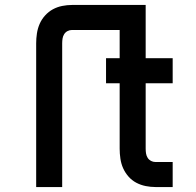

<svg xmlns="http://www.w3.org/2000/svg" viewBox="-20 -755 790 775"><path d="M126 0V-580Q126 -600 129 -620Q132 -640 140 -658.5Q148 -677 162 -692.5Q176 -708 193.5 -717.5Q211 -727 231 -731Q251 -735 271 -735H516V-634H271Q261 -634 252.5 -629.5Q244 -625 239 -617Q234 -609 232.5 -599.5Q231 -590 231 -580V0ZM608 0Q588 0 568 -4Q548 -8 530 -17.5Q512 -27 498.5 -42.5Q485 -58 477 -76Q469 -94 466 -114.5Q463 -135 463 -155V-419H408V-520H463V-735H568V-520H677V-419H568V-155Q568 -145 569.5 -135.5Q571 -126 576 -118Q581 -110 589.5 -105.5Q598 -101 608 -101H677V0Z"/></svg>

Font: Iosevka Book
Style: Bold
Weight: 700
Designer: Belleve Invis
Foundry: Belleve Invis
Version: Version 28.0.7; ttfautohint (v1.8.3)